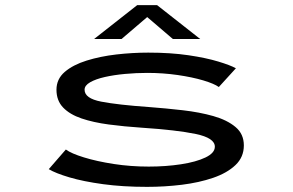

<svg xmlns="http://www.w3.org/2000/svg" viewBox="-20 -717 1140 748"><path d="M553 11Q458.5 11 381.5 0.5Q304.5 -10 250.5 -26Q196.5 -42 170 -58L236.5 -134.5Q257.5 -119 307 -103.8Q356.5 -88.5 422.8 -78.2Q489 -68 559.5 -68Q626 -68 685 -77Q744 -86 780.5 -103.5Q817 -121 817 -145.5Q817 -179.5 742.8 -195Q668.5 -210.5 532 -219.5Q464 -224 403.8 -232Q343.5 -240 297.8 -255.5Q252 -271 226 -298Q200 -325 200 -367.5Q200 -409 232.2 -436.8Q264.5 -464.5 317.5 -481Q370.5 -497.5 433.2 -504.8Q496 -512 557.5 -512Q645 -512 714.2 -501.8Q783.5 -491.5 830.5 -477.2Q877.5 -463 899 -451L832.5 -378Q814.5 -391 771.8 -403.8Q729 -416.5 671.8 -424.8Q614.5 -433 554 -433Q510.5 -433 467.2 -429Q424 -425 388.5 -417Q353 -409 331.2 -396.5Q309.5 -384 309.5 -367.5Q309.5 -333.5 374.5 -321Q439.5 -308.5 560.5 -300Q626.5 -295 692 -287.5Q757.5 -280 811.2 -264.8Q865 -249.5 897.5 -222.2Q930 -195 930 -150.5Q930 -105 897.5 -74Q865 -43 810.2 -24.2Q755.5 -5.5 688.5 2.8Q621.5 11 553 11ZM346.5 -565 514.5 -697H592L760 -565H653.5L553.5 -650.5L453.5 -565Z"/></svg>

Font: Trispace Expanded
Style: Regular
Weight: 400
Width: 7
Designer: Tyler Finck
Foundry: Etcetera Type Company
Version: Version 1.210; ttfautohint (v1.8.3)